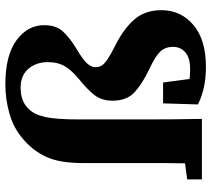

<svg xmlns="http://www.w3.org/2000/svg" viewBox="-56 -718 789 717"><g transform="rotate(-90 338.5 -359.5)"><path d="M27 0V-55L87 -63Q88 -101 88 -138.5Q88 -176 88 -213V-443Q88 -532 111.5 -582Q135 -632 178 -668Q218 -703 272 -718.5Q326 -734 382 -734Q490 -734 546.5 -692.5Q603 -651 603 -589Q603 -545 580 -519.5Q557 -494 514 -468Q472 -443 459 -427.5Q446 -412 446 -397Q446 -385 452 -374.5Q458 -364 477 -351.5Q496 -339 534 -320Q595 -288 627 -249Q659 -210 659 -151Q659 -79 604 -32Q549 15 447 15Q365 15 307 -15L311 -145H389L402 -46Q411 -45 420.5 -44.5Q430 -44 440 -44Q480 -44 501 -61.5Q522 -79 522 -108Q522 -137 504.5 -155.5Q487 -174 440 -196Q385 -222 353 -251Q321 -280 321 -334Q321 -375 343 -402.5Q365 -430 405 -462Q439 -491 452 -516Q465 -541 465 -575Q465 -619 440 -648Q415 -677 370 -677Q319 -677 291 -648Q269 -626 260 -585Q251 -544 251 -459V-213Q251 -160 251.5 -106.5Q252 -53 253 0Z"/></g></svg>

Font: Source Serif 4 SmText
Style: Bold
Weight: 700
Designer: Frank Grießhammer
Foundry: Adobe
Version: Version 4.005;hotconv 1.1.0;makeotfexe 2.6.0